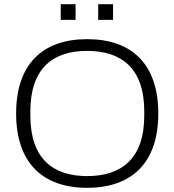

<svg xmlns="http://www.w3.org/2000/svg" viewBox="-20 -885 833 917"><path d="M270 -790H341V-865H270ZM449 -790H520V-865H449ZM396 12C609 12 736 -107 736 -343C736 -579 609 -698 396 -698C184 -698 57 -579 57 -343C57 -107 184 12 396 12ZM396 -44C235 -44 125 -125 125 -333V-353C125 -561 235 -642 396 -642C558 -642 669 -561 669 -353V-333C669 -125 558 -44 396 -44Z"/></svg>

Font: Archivo ExtraLight
Style: Regular
Weight: 200
Designer: Hector Gatti
Foundry: Omnibus-Type
Version: Version 2.001